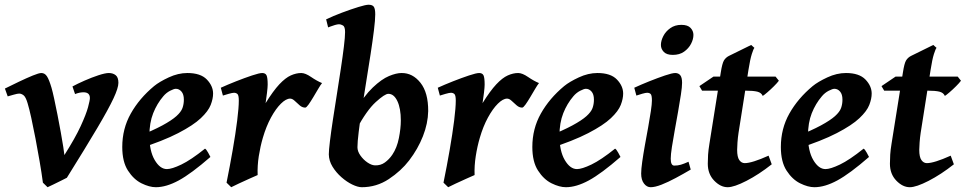

<svg xmlns="http://www.w3.org/2000/svg" viewBox="-20 -762 4034 802"><path d="M474.6 -416Q474.6 -395 454.1 -351.1Q433.6 -307.1 386.5 -227.5Q339.4 -147.9 259.3 -19.5Q253.9 -16.6 236.8 -8.1Q219.7 0.5 202.4 8.8Q185.1 17.1 178.7 20L159.2 1Q153.8 -40 145.5 -88.1Q137.2 -136.2 128.2 -183.6Q119.1 -231 110.6 -269.8Q102.1 -308.6 95.2 -331.1Q87.4 -357.4 78.1 -364.3Q68.8 -371.1 60.1 -371.1Q53.2 -371.1 37.8 -366.7Q22.5 -362.3 12.2 -359.4L0.5 -392.1Q27.8 -405.8 59.6 -420.9Q91.3 -436 116.9 -446.5Q142.6 -457 152.8 -457Q167 -457 176 -443.4Q185.1 -429.7 195.3 -395Q199.7 -379.9 206.3 -349.6Q212.9 -319.3 220.2 -282.2Q227.5 -245.1 233.9 -209.5Q240.2 -173.8 244.4 -147.7Q248.5 -121.6 249 -114.3Q293.9 -185.1 316.9 -234.9Q339.8 -284.7 347.7 -314Q355.5 -343.3 355.5 -352.5Q355.5 -376.5 328.6 -376.5Q312.5 -376.5 293.5 -369.1L282.7 -400.9Q303.2 -412.1 333.3 -425.3Q363.3 -438.5 391.6 -447.8Q419.9 -457 434.6 -457Q451.7 -457 463.1 -448Q474.6 -439 474.6 -416Z M870.1 -371.1Q870.1 -349.6 860.1 -323.7Q850.1 -297.9 818.8 -268.3Q787.6 -238.8 724.6 -206.1Q661.6 -173.3 555.2 -139.2L551.8 -189.9Q618.7 -216.8 658 -238Q697.3 -259.3 716.8 -276.9Q736.3 -294.4 742.2 -310.8Q748 -327.1 748 -345.7Q748 -368.2 738 -379.6Q728 -391.1 714.4 -391.1Q706.5 -391.1 690.4 -382.8Q674.3 -374.5 662.1 -359.9Q635.7 -329.1 619.9 -289.1Q604 -249 604 -195.3Q604 -131.3 626.2 -93.5Q648.4 -55.7 677.2 -55.7Q697.8 -55.7 737.5 -74.7Q777.3 -93.8 836.4 -141.1Q841.8 -138.2 849.6 -124Q857.4 -109.9 858.9 -106.4Q778.8 -36.6 726.6 -8.3Q674.3 20 630.9 20Q604 20 571 3.7Q538.1 -12.7 514.4 -49.6Q490.7 -86.4 490.7 -147.9Q490.7 -224.6 526.4 -287.8Q562 -351.1 623.5 -402.3Q645.5 -420.4 684.8 -438.7Q724.1 -457 762.7 -457Q817.9 -457 844 -429.9Q870.1 -402.8 870.1 -371.1Z M1325.2 -415Q1318.8 -407.2 1309.1 -390.6Q1299.3 -374 1288.6 -356Q1277.8 -337.9 1268.8 -325.2Q1259.8 -312.5 1254.9 -312.5Q1242.7 -312.5 1231.9 -321.8Q1221.2 -331.1 1211.2 -340.6Q1201.2 -350.1 1191.9 -350.1Q1174.8 -350.1 1153.3 -328.9Q1131.8 -307.6 1111.8 -270.8Q1091.8 -233.9 1078.1 -187Q1067.4 -150.4 1061 -109.9Q1054.7 -69.3 1056.2 -30.8Q1045.9 -26.4 1022.5 -15.9Q999 -5.4 976.6 5.1Q954.1 15.6 945.8 20L926.3 1Q940.4 -68.4 952.1 -136Q963.9 -203.6 970.7 -258.1Q977.5 -312.5 977.5 -341.8Q977.5 -364.3 971.7 -369.4Q965.8 -374.5 957.5 -374.5Q950.7 -374.5 934.6 -369.9Q918.5 -365.2 911.1 -362.8L902.3 -395.5Q930.2 -408.2 966.1 -422.4Q1002 -436.5 1032.7 -446.8Q1063.5 -457 1075.2 -457Q1088.9 -457 1093.5 -447Q1098.1 -437 1098.1 -408.2Q1098.1 -397.9 1095.2 -373.8Q1092.3 -349.6 1089.4 -331.1Q1121.1 -382.3 1146.7 -409.7Q1172.4 -437 1194.8 -447Q1217.3 -457 1238.3 -457Q1255.4 -457 1279.5 -440.4Q1303.7 -423.8 1325.2 -415Z M1768.6 -297.9Q1767.6 -246.1 1746.6 -192.9Q1725.6 -139.6 1689 -91.8Q1655.3 -47.9 1604 -13.9Q1552.7 20 1491.2 20Q1474.6 20 1451.4 8.8Q1428.2 -2.4 1406 -22Q1383.8 -41.5 1368.9 -65.9Q1354 -90.3 1353.5 -117.2Q1353.5 -134.3 1358.2 -172.6Q1362.8 -210.9 1370.6 -262Q1378.4 -313 1387.2 -368.4Q1396 -423.8 1403.8 -475.6Q1411.6 -527.3 1416.5 -567.6Q1421.4 -607.9 1421.4 -627.9Q1421.4 -650.4 1412.8 -655.5Q1404.3 -660.6 1395.5 -660.6Q1389.6 -660.6 1378.9 -657.5Q1368.2 -654.3 1359.4 -650.9Q1350.6 -647.5 1350.6 -647.5L1342.3 -681.2Q1371.6 -695.3 1408.7 -709.2Q1445.8 -723.1 1476.8 -732.7Q1507.8 -742.2 1519.5 -742.2Q1536.1 -742.2 1541.7 -733.4Q1547.4 -724.6 1547.4 -702.1Q1547.4 -679.2 1542 -635.5Q1536.6 -591.8 1528.1 -536.6Q1519.5 -481.4 1510 -422.4Q1500.5 -363.3 1491.9 -308.3Q1483.4 -253.4 1478.3 -210.9Q1473.1 -168.5 1473.1 -147Q1473.1 -129.9 1485.4 -112.5Q1497.6 -95.2 1514.6 -83.5Q1531.7 -71.8 1545.9 -71.3Q1569.8 -70.3 1587.6 -83.3Q1605.5 -96.2 1618.7 -115.7Q1638.2 -144.5 1646.2 -185.3Q1654.3 -226.1 1654.3 -258.8Q1654.3 -309.1 1639.9 -339.6Q1625.5 -370.1 1602.1 -370.1Q1587.4 -370.1 1549.6 -335.7Q1511.7 -301.3 1468.3 -220.7L1460.4 -294.4Q1500.5 -361.8 1537.4 -396.7Q1574.2 -431.6 1604.7 -444.3Q1635.3 -457 1657.2 -457Q1703.6 -457.5 1736.3 -416.3Q1769 -375 1768.6 -297.9Z M2231.4 -415Q2225.1 -407.2 2215.3 -390.6Q2205.6 -374 2194.8 -356Q2184.1 -337.9 2175 -325.2Q2166 -312.5 2161.1 -312.5Q2148.9 -312.5 2138.2 -321.8Q2127.4 -331.1 2117.4 -340.6Q2107.4 -350.1 2098.1 -350.1Q2081.1 -350.1 2059.6 -328.9Q2038.1 -307.6 2018.1 -270.8Q1998 -233.9 1984.4 -187Q1973.6 -150.4 1967.3 -109.9Q1960.9 -69.3 1962.4 -30.8Q1952.1 -26.4 1928.7 -15.9Q1905.3 -5.4 1882.8 5.1Q1860.4 15.6 1852.1 20L1832.5 1Q1846.7 -68.4 1858.4 -136Q1870.1 -203.6 1877 -258.1Q1883.8 -312.5 1883.8 -341.8Q1883.8 -364.3 1877.9 -369.4Q1872.1 -374.5 1863.8 -374.5Q1856.9 -374.5 1840.8 -369.9Q1824.7 -365.2 1817.4 -362.8L1808.6 -395.5Q1836.4 -408.2 1872.3 -422.4Q1908.2 -436.5 1939 -446.8Q1969.7 -457 1981.4 -457Q1995.1 -457 1999.8 -447Q2004.4 -437 2004.4 -408.2Q2004.4 -397.9 2001.5 -373.8Q1998.5 -349.6 1995.6 -331.1Q2027.3 -382.3 2053 -409.7Q2078.6 -437 2101.1 -447Q2123.5 -457 2144.5 -457Q2161.6 -457 2185.8 -440.4Q2210 -423.8 2231.4 -415Z M2583 -371.1Q2583 -349.6 2573 -323.7Q2563 -297.9 2531.7 -268.3Q2500.5 -238.8 2437.5 -206.1Q2374.5 -173.3 2268.1 -139.2L2264.6 -189.9Q2331.5 -216.8 2370.8 -238Q2410.2 -259.3 2429.7 -276.9Q2449.2 -294.4 2455.1 -310.8Q2460.9 -327.1 2460.9 -345.7Q2460.9 -368.2 2450.9 -379.6Q2440.9 -391.1 2427.2 -391.1Q2419.4 -391.1 2403.3 -382.8Q2387.2 -374.5 2375 -359.9Q2348.6 -329.1 2332.8 -289.1Q2316.9 -249 2316.9 -195.3Q2316.9 -131.3 2339.1 -93.5Q2361.3 -55.7 2390.1 -55.7Q2410.6 -55.7 2450.4 -74.7Q2490.2 -93.8 2549.3 -141.1Q2554.7 -138.2 2562.5 -124Q2570.3 -109.9 2571.8 -106.4Q2491.7 -36.6 2439.5 -8.3Q2387.2 20 2343.8 20Q2316.9 20 2283.9 3.7Q2251 -12.7 2227.3 -49.6Q2203.6 -86.4 2203.6 -147.9Q2203.6 -224.6 2239.3 -287.8Q2274.9 -351.1 2336.4 -402.3Q2358.4 -420.4 2397.7 -438.7Q2437 -457 2475.6 -457Q2530.8 -457 2556.9 -429.9Q2583 -402.8 2583 -371.1Z M2876.5 -616.2Q2876.5 -598.1 2866.5 -578.9Q2856.4 -559.6 2837.4 -546.1Q2818.4 -532.7 2790.5 -532.7Q2764.6 -532.7 2752.7 -545.2Q2740.7 -557.6 2740.7 -574.2Q2740.7 -591.8 2750.7 -611.3Q2760.7 -630.9 2780 -644.5Q2799.3 -658.2 2826.2 -658.2Q2852.5 -658.2 2864.5 -645.5Q2876.5 -632.8 2876.5 -616.2ZM2865.2 -53.7Q2834.5 -35.6 2802.7 -18.6Q2771 -1.5 2743.4 9.3Q2715.8 20 2697.8 20Q2681.6 20 2669.9 4.6Q2658.2 -10.7 2658.2 -37.1Q2658.2 -54.7 2662.6 -86.2Q2667 -117.7 2673.8 -155.5Q2680.7 -193.4 2687.5 -230.7Q2694.3 -268.1 2698.7 -297.9Q2703.1 -327.6 2703.1 -341.8Q2703.1 -364.3 2697.8 -369.4Q2692.4 -374.5 2683.1 -374.5Q2677.2 -374.5 2663.1 -370.6Q2648.9 -366.7 2638.2 -362.8L2629.4 -395.5Q2656.7 -408.2 2692.1 -422.4Q2727.5 -436.5 2757.8 -446.8Q2788.1 -457 2800.3 -457Q2814 -457 2821.5 -447.8Q2829.1 -438.5 2829.1 -416Q2829.1 -398.9 2824.2 -366.9Q2819.3 -335 2812.5 -296.1Q2805.7 -257.3 2798.6 -218.5Q2791.5 -179.7 2786.6 -147.9Q2781.7 -116.2 2781.7 -99.1Q2781.7 -70.3 2796.4 -70.3Q2811.5 -70.3 2824 -74Q2836.4 -77.6 2856 -86.4Z M3233.4 -424.8Q3226.6 -415.5 3212.9 -401.9Q3199.2 -388.2 3185.5 -376.5Q3171.9 -364.7 3166 -361.3Q3160.2 -375 3143.1 -379.2Q3126 -383.3 3094.7 -383.3H2912.6L2901.4 -402.3L2960 -441.9H3219.7ZM3203.6 -75.7Q3149.9 -33.2 3098.1 -6.6Q3046.4 20 3019.5 20Q2989.7 20 2963.1 -7.6Q2936.5 -35.2 2936.5 -78.1Q2936.5 -96.7 2937.7 -116Q2939 -135.3 2943.4 -162.1L2990.7 -459Q2996.6 -497.1 3003.9 -509.3Q3011.2 -521.5 3024.4 -528.3L3117.7 -574.2L3131.3 -562Q3127.4 -558.6 3120.4 -536.4Q3113.3 -514.2 3106.4 -470.2L3064.9 -207Q3062 -188 3060.5 -167Q3059.1 -146 3059.1 -136.2Q3059.1 -106 3068.1 -93.3Q3077.1 -80.6 3090.8 -80.6Q3121.1 -80.6 3190.4 -111.8Z M3621.1 -371.1Q3621.1 -349.6 3611.1 -323.7Q3601.1 -297.9 3569.8 -268.3Q3538.6 -238.8 3475.6 -206.1Q3412.6 -173.3 3306.2 -139.2L3302.7 -189.9Q3369.6 -216.8 3408.9 -238Q3448.2 -259.3 3467.8 -276.9Q3487.3 -294.4 3493.2 -310.8Q3499 -327.1 3499 -345.7Q3499 -368.2 3489 -379.6Q3479 -391.1 3465.3 -391.1Q3457.5 -391.1 3441.4 -382.8Q3425.3 -374.5 3413.1 -359.9Q3386.7 -329.1 3370.8 -289.1Q3355 -249 3355 -195.3Q3355 -131.3 3377.2 -93.5Q3399.4 -55.7 3428.2 -55.7Q3448.7 -55.7 3488.5 -74.7Q3528.3 -93.8 3587.4 -141.1Q3592.8 -138.2 3600.6 -124Q3608.4 -109.9 3609.9 -106.4Q3529.8 -36.6 3477.5 -8.3Q3425.3 20 3381.8 20Q3355 20 3322 3.7Q3289.1 -12.7 3265.4 -49.6Q3241.7 -86.4 3241.7 -147.9Q3241.7 -224.6 3277.3 -287.8Q3313 -351.1 3374.5 -402.3Q3396.5 -420.4 3435.8 -438.7Q3475.1 -457 3513.7 -457Q3568.8 -457 3595 -429.9Q3621.1 -402.8 3621.1 -371.1Z M3994.1 -424.8Q3987.3 -415.5 3973.6 -401.9Q3960 -388.2 3946.3 -376.5Q3932.6 -364.7 3926.8 -361.3Q3920.9 -375 3903.8 -379.2Q3886.7 -383.3 3855.5 -383.3H3673.3L3662.1 -402.3L3720.7 -441.9H3980.5ZM3964.4 -75.7Q3910.6 -33.2 3858.9 -6.6Q3807.1 20 3780.3 20Q3750.5 20 3723.9 -7.6Q3697.3 -35.2 3697.3 -78.1Q3697.3 -96.7 3698.5 -116Q3699.7 -135.3 3704.1 -162.1L3751.5 -459Q3757.3 -497.1 3764.6 -509.3Q3772 -521.5 3785.2 -528.3L3878.4 -574.2L3892.1 -562Q3888.2 -558.6 3881.1 -536.4Q3874 -514.2 3867.2 -470.2L3825.7 -207Q3822.8 -188 3821.3 -167Q3819.8 -146 3819.8 -136.2Q3819.8 -106 3828.9 -93.3Q3837.9 -80.6 3851.6 -80.6Q3881.8 -80.6 3951.2 -111.8Z"/></svg>

Font: Gentium Plus
Style: Bold Italic
Weight: 700
Italic angle: -8°
Designer: Victor Gaultney, Annie Olsen, Iska Routamaa, Becca Hirsbrunner
Foundry: SIL International
Version: Version 6.101